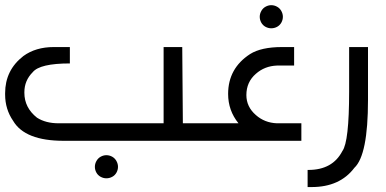

<svg xmlns="http://www.w3.org/2000/svg" viewBox="-20 -550 1506 750"><path d="M189.9 -366.2H252.9V-302.2Q135.7 -302.2 107.9 -268.1Q75.2 -235.4 75.2 -189.9V-187.5Q75.2 -129.4 124.5 -90.3Q158.7 -68.4 209 -68.4H619.1V-366.2H691.9L694.3 -68.4H791.5V0H228.5Q77.1 0 31.2 -78.1Q0 -123.5 0 -180.7V-186Q0 -275.9 71.3 -331.1Q119.6 -366.2 189.9 -366.2ZM395.5 56.2Q407.2 56.2 418 62Q428.7 67.9 434.8 78.9Q440.9 89.8 440.9 101.6Q440.9 113.3 435.1 124Q429.2 134.8 418.5 140.6Q407.7 146.5 395.5 146.5Q383.8 146.5 373 140.6Q362.3 134.8 356.4 124Q350.6 113.3 350.6 101.6Q350.6 89.8 356.7 78.9Q362.8 67.9 373.5 62Q384.3 56.2 395.5 56.2Z M1039.6 -529.8Q1051.3 -529.8 1062 -523.9Q1072.8 -518.1 1078.9 -507.1Q1085 -496.1 1085 -484.4Q1085 -472.7 1079.1 -461.9Q1073.2 -451.2 1062.5 -445.3Q1051.8 -439.5 1039.6 -439.5Q1027.8 -439.5 1017.1 -445.3Q1006.3 -451.2 1000.5 -461.9Q994.6 -472.7 994.6 -484.4Q994.6 -496.1 1000.7 -507.1Q1006.8 -518.1 1017.6 -523.9Q1028.3 -529.8 1039.6 -529.8ZM1157.2 0H767.1V-68.4H911.6Q871.1 -118.2 871.1 -183.1Q871.1 -283.2 957 -338.9Q1000.5 -366.2 1081.5 -366.2H1128.9V-293.9H1061.5Q1013.7 -292 979.5 -261.7Q942.4 -229.5 942.4 -178.7Q942.4 -132.8 979.5 -100.6Q1013.7 -70.3 1061.5 -68.4H1157.2Z M1343.8 -366.2H1417.5V-159.7Q1417.5 55.7 1364.3 105.5Q1307.6 180.7 1197.3 180.7H1181.6V113.8H1184.6Q1279.3 113.8 1317.4 40Q1343.8 3.9 1343.8 -192.4Z"/></svg>

Font: Gasq
Style: Regular
Weight: 400
Designer: Husham Jawad
Version: Version 1.00;December 29, 2020;FontCreator 13.0.0.2683 32-bi